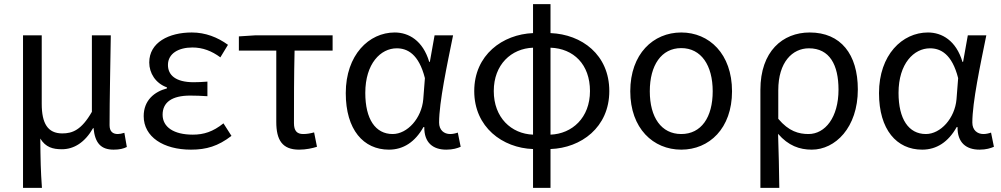

<svg xmlns="http://www.w3.org/2000/svg" viewBox="-20 -715 4870 934"><path d="M92 199H184C178 114 177 66 176 -41C202 2 238 11 281 11C340 11 393 -22 433 -92H435C442 -19 471 13 533 13C562 13 581 8 597 0L585 -69C572 -65 562 -63 553 -63C529 -63 513 -75 513 -106C513 -237 517 -396 519 -543H427V-171C376 -82 332 -66 283 -66C212 -66 183 -115 183 -210V-543H92Z M909 13C984 13 1041 -4 1106 -54L1067 -115C1016 -74 971 -60 918 -60C825 -60 771 -97 771 -157C771 -217 816 -250 905 -250C932 -250 958 -249 989 -247V-318C963 -316 943 -315 922 -315C834 -315 797 -350 797 -399C797 -455 849 -484 916 -484C966 -484 1010 -467 1052 -436L1089 -497C1038 -534 979 -557 913 -557C802 -557 706 -509 706 -411C706 -360 736 -310 792 -290V-285C731 -269 679 -227 679 -150C679 -49 775 13 909 13Z M1435 13C1469 13 1500 6 1522 -1L1508 -71C1490 -66 1473 -63 1455 -63C1425 -63 1410 -78 1410 -116C1410 -226 1410 -346 1413 -469H1598V-543H1220L1142 -538V-469H1324V-122C1324 -34 1353 13 1435 13Z M1872 13C1942 13 1999 -24 2040 -97H2044C2043 -21 2086 13 2151 13C2183 13 2205 6 2221 -1L2207 -70C2196 -66 2182 -63 2170 -63C2140 -63 2116 -82 2116 -119C2116 -218 2155 -400 2184 -543H2094L2071 -414H2068C2037 -518 1968 -557 1900 -557C1775 -557 1662 -448 1662 -262C1662 -84 1748 13 1872 13ZM1890 -63C1806 -63 1757 -136 1757 -263C1757 -406 1832 -480 1910 -480C1961 -480 2017 -453 2047 -335L2039 -232C2031 -140 1962 -63 1890 -63Z M2658 -483C2770 -479 2850 -402 2850 -272C2850 -142 2763 -64 2658 -60ZM2573 -60C2467 -64 2382 -143 2382 -272C2382 -401 2467 -479 2573 -483ZM2658 -695H2573V-554C2425 -548 2287 -448 2287 -272C2287 -96 2425 5 2573 10V199H2658V10C2806 5 2944 -95 2944 -272C2944 -449 2810 -548 2658 -554Z M3294 13C3430 13 3541 -90 3541 -271C3541 -453 3430 -557 3294 -557C3158 -557 3046 -453 3046 -271C3046 -90 3158 13 3294 13ZM3294 -63C3197 -63 3141 -144 3141 -271C3141 -397 3197 -481 3294 -481C3391 -481 3447 -397 3447 -271C3447 -144 3391 -63 3294 -63Z M3679 199H3771C3770 103 3768 34 3765 -64C3815 -6 3870 13 3929 13C4043 13 4153 -94 4153 -280C4153 -451 4070 -557 3919 -557C3787 -557 3679 -465 3679 -278ZM3913 -63C3866 -63 3817 -76 3766 -137V-276C3766 -413 3835 -480 3915 -480C4016 -480 4059 -399 4059 -279C4059 -144 3994 -63 3913 -63Z M4466 13C4536 13 4593 -24 4634 -97H4638C4637 -21 4680 13 4745 13C4777 13 4799 6 4815 -1L4801 -70C4790 -66 4776 -63 4764 -63C4734 -63 4710 -82 4710 -119C4710 -218 4749 -400 4778 -543H4688L4665 -414H4662C4631 -518 4562 -557 4494 -557C4369 -557 4256 -448 4256 -262C4256 -84 4342 13 4466 13ZM4484 -63C4400 -63 4351 -136 4351 -263C4351 -406 4426 -480 4504 -480C4555 -480 4611 -453 4641 -335L4633 -232C4625 -140 4556 -63 4484 -63Z"/></svg>

Font: Noto Sans CJK KR Regular
Style: Regular
Weight: 400
Designer: Ryoko NISHIZUKA (kana & ideographs); Paul D. Hunt (Latin, Greek & Cyrillic); Wenlong ZHANG (bopomofo); Sandoll Communica
Foundry: Adobe Systems Incorporated
Version: Version 1.004;PS 1.004;hotconv 1.0.82;makeotf.lib2.5.63406